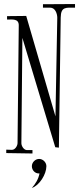

<svg xmlns="http://www.w3.org/2000/svg" viewBox="-20 -743 392 952"><path d="M281 -656C282 -711 307 -705 352 -705V-723L193 -722V-705H229C254 -705 264 -675 264 -655L255 -166L110 -664L15 -663V-646C41 -646 74 -652 73 -616L67 -34C67 -20 55 0 39 0L11 -1V16L141 18V1H112C98 0 86 -19 86 -33L91 -555L254 -13L272 -11ZM210 81C210 62 193 45 174 45C155 45 138 62 138 81C138 101 154 118 174 117H176C170 146 157 167 138 189C176 176 210 121 210 81Z"/></svg>

Font: Bigelow Rules
Style: Regular
Weight: 400
Designer: Astigmatic (AOETI)
Foundry: Astigmatic (AOETI)
Version: Version 1.000